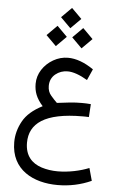

<svg xmlns="http://www.w3.org/2000/svg" viewBox="-71 -859 760 1243"><g transform="rotate(5 309.5 -238.0)"><path d="M521 -203.1C507.3 -203.6 497.1 -204.6 490.2 -205.1C482.9 -205.6 473.6 -205.6 462.4 -205.6C437 -205.6 412.1 -204.6 387.7 -202.1C363.3 -199.7 334.5 -196.3 301.3 -191.9C288.1 -204.1 274.9 -218.8 260.7 -235.4C246.6 -251.5 239.3 -272 239.3 -296.9C239.3 -329.1 251 -354.5 273.9 -373.5C296.9 -392.1 323.2 -401.4 353.5 -401.4C388.7 -401.4 431.6 -386.2 482.4 -356.4L514.6 -428.7C455.6 -469.2 399.9 -489.3 348.6 -489.3C314.5 -489.3 282.7 -480.5 252.9 -463.4C223.1 -446.3 198.7 -423.3 180.7 -395.5C162.6 -367.2 153.3 -336.4 153.3 -303.7C153.3 -252.4 168.5 -210.9 211.4 -162.6C151.4 -132.3 108.9 -95.2 85 -51.8C60.5 -7.8 48.3 38.1 48.3 85.4C48.3 265.1 194.3 337.4 351.1 337.4C428.7 337.4 502 321.8 570.3 291L547.9 209.5C491.7 232.4 416.5 249 344.7 249C307.1 249 272.5 243.7 239.7 233.4C174.8 212.4 130.9 165.5 130.9 81.5C130.9 -43.5 228.5 -119.6 474.6 -119.6H491.2C496.6 -119.6 504.4 -119.1 515.6 -118.7ZM196.3 -623.5 262.2 -557.6 328.1 -623.5 262.2 -689.5ZM363.3 -623.5 429.2 -557.6 495.1 -623.5 429.2 -689.5ZM279.8 -747.1 345.7 -681.2 411.6 -747.1 345.7 -813Z"/></g></svg>

Font: Vazirmatn
Style: Regular
Weight: 400
Designer: Saber Rastikerdar
Foundry: Saber Rastikerdar
Version: Version 33.003